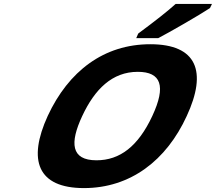

<svg xmlns="http://www.w3.org/2000/svg" viewBox="-20 -951 1103 981"><path d="M224 -359C120 -132 172 10 409 10C646 10 830 -131 934 -358C1040 -586 986 -725 748 -725C510 -725 330 -587 224 -359ZM758 -358C686 -204 593 -132 473 -132C342 -132 336 -221 400 -358C464 -495 553 -584 684 -584C803 -584 830 -512 758 -358ZM1053 -910 1063 -931H878L874 -928C839 -896 776 -846 688 -781L686 -779L676 -756H788L790 -757C841 -783 1004 -877 1050 -908Z"/></svg>

Font: Passageway
Style: BdSuIt
Weight: 700
Foundry: Ascender Corporation
Version: Version 1.11